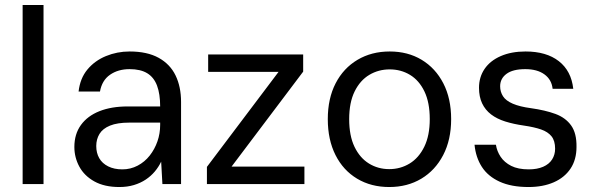

<svg xmlns="http://www.w3.org/2000/svg" viewBox="-20 -740 2392 772"><path d="M71 0V-720H155V0Z M460 12Q400 12 359.5 -10.5Q319 -33 299 -70Q279 -107 279 -149Q279 -201 305.5 -237.5Q332 -274 380 -293Q428 -312 493 -312H624Q624 -362 611.5 -395.5Q599 -429 572 -445.5Q545 -462 501 -462Q455 -462 422.5 -439.5Q390 -417 382 -372H296Q302 -425 331.5 -460.5Q361 -496 406 -514.5Q451 -533 501 -533Q572 -533 618 -507.5Q664 -482 686 -436.5Q708 -391 708 -330V0H633L628 -90Q618 -69 602.5 -50.5Q587 -32 566 -18Q545 -4 518.5 4Q492 12 460 12ZM472 -59Q505 -59 533.5 -74Q562 -89 582 -114.5Q602 -140 613 -171.5Q624 -203 624 -238V-247H500Q452 -247 422.5 -235Q393 -223 380 -201.5Q367 -180 367 -153Q367 -125 379 -104Q391 -83 415 -71Q439 -59 472 -59Z M812 0V-69L1100 -451H817V-521H1199V-452L911 -70H1204V0Z M1545 12Q1472 12 1416 -21.5Q1360 -55 1329 -116.5Q1298 -178 1298 -261Q1298 -344 1329.5 -405Q1361 -466 1417.5 -499.5Q1474 -533 1547 -533Q1620 -533 1675.5 -499.5Q1731 -466 1762.5 -405Q1794 -344 1794 -261Q1794 -178 1762 -116.5Q1730 -55 1674 -21.5Q1618 12 1545 12ZM1545 -60Q1590 -60 1627 -82.5Q1664 -105 1686 -150Q1708 -195 1708 -261Q1708 -328 1686.5 -372.5Q1665 -417 1628.5 -439Q1592 -461 1547 -461Q1502 -461 1465 -439Q1428 -417 1406 -372.5Q1384 -328 1384 -261Q1384 -194 1405.5 -149.5Q1427 -105 1463.5 -82.5Q1500 -60 1545 -60Z M2105 12Q2036 12 1989 -9.5Q1942 -31 1917.5 -69Q1893 -107 1888 -158H1974Q1978 -132 1993 -109.5Q2008 -87 2035.5 -73Q2063 -59 2106 -59Q2140 -59 2164 -69.5Q2188 -80 2200 -99Q2212 -118 2212 -142Q2212 -174 2197.5 -192Q2183 -210 2155.5 -219.5Q2128 -229 2087 -235Q2045 -241 2011.5 -251.5Q1978 -262 1954.5 -280Q1931 -298 1918.5 -324.5Q1906 -351 1906 -387Q1906 -430 1928.5 -463Q1951 -496 1993.5 -514.5Q2036 -533 2093 -533Q2177 -533 2227 -494Q2277 -455 2285 -383H2202Q2198 -420 2169 -441Q2140 -462 2092 -462Q2042 -462 2016.5 -443Q1991 -424 1991 -393Q1991 -371 2002.5 -353Q2014 -335 2042 -323Q2070 -311 2115 -305Q2172 -297 2213 -282Q2254 -267 2276.5 -235.5Q2299 -204 2298 -149Q2298 -98 2274 -62Q2250 -26 2206.5 -7Q2163 12 2105 12Z"/></svg>

Font: DM Sans 10pt
Style: Regular
Weight: 400
Version: Version 4.004;gftools[0.9.30]